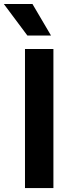

<svg xmlns="http://www.w3.org/2000/svg" viewBox="-64 -956 355 976"><path d="M63 -707H207.5V0H63ZM-44.4 -935.5H101.1L195.3 -775.4H75.2Z"/></svg>

Font: Wanted Sans Std Variable
Style: Regular
Weight: 400
Designer: Original Design by Kil Hyung-jin and Kang Hanbin, Wanted Lab, Inc;
Foundry: Wanted Lab, Inc.
Version: Version 1.003;Glyphs 3.2 (3227)